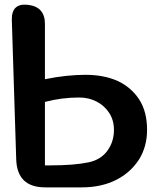

<svg xmlns="http://www.w3.org/2000/svg" viewBox="-20 -809 685 829"><path d="M175 0Q54 0 50 -121L31 -724Q30 -797 102 -788Q174 -779 174 -706V-467Q223 -477 267 -481.5Q311 -486 349 -486Q429 -486 489 -459Q548 -431 582 -378Q615 -326 615 -248Q615 -176 580 -120Q543 -63 481 -32Q417 0 334 0ZM199 -95Q299 -95 362 -108Q415 -119 443.5 -158Q472 -197 472 -248Q472 -290 451.5 -321.5Q431 -353 397 -370.5Q363 -388 322 -388Q246 -388 174 -369V-95Z"/></svg>

Font: MaokenZhuyuanTi
Style: Regular
Weight: 400
Designer: Fontworks Inc & LongZhuTi team: ZERO子、时光羊、荆南、频凡、刘鹏、Little White Dog、帆影Magmeta、奈白不弍、白日月球、ChaoTawei、雨三（排名不分先后）
Version: Version 1.000; 20230222